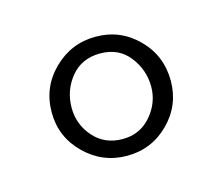

<svg xmlns="http://www.w3.org/2000/svg" viewBox="-46 -681 358 310"><g transform="rotate(-15 133.5 -525.5)"><path d="M200 -524Q200 -552 182.5 -574.5Q165 -597 134 -597Q103 -597 85 -575Q67 -553 67 -524Q67 -496 85.5 -475Q104 -454 134 -454Q163 -454 181.5 -475.5Q200 -497 200 -524ZM34 -525Q34 -567 63.5 -596Q93 -625 134 -625Q175 -625 204 -596Q233 -567 233 -525Q233 -484 204 -455Q175 -426 134 -426Q93 -426 63.5 -455Q34 -484 34 -525Z"/></g></svg>

Font: Libertinus Sans
Style: Regular
Weight: 400
Designer: Philipp H. Poll
Foundry: Khaled Hosny
Version: Version 6.1